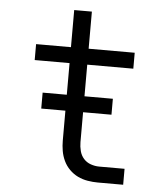

<svg xmlns="http://www.w3.org/2000/svg" viewBox="-50 -723 650 768"><g transform="rotate(5 275.0 -339.5)"><path d="M473 0H371Q351 0 330 -3.5Q309 -7 290.5 -16Q272 -25 257 -40Q242 -55 233 -74Q224 -93 220.5 -113.5Q217 -134 217 -155V-466H77V-530H217V-679H288V-530H473V-466H288V-155Q288 -137 292.5 -119.5Q297 -102 308.5 -89Q320 -76 337 -70Q354 -64 371 -64H473ZM402 -275H120V-339H402Z"/></g></svg>

Font: Lode Term
Style: Regular
Weight: 400
Monospace: yes
Designer: Belleve Invis
Foundry: Belleve Invis
Version: Version 29.2.0